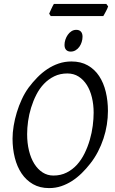

<svg xmlns="http://www.w3.org/2000/svg" viewBox="-20 -943 585 978"><path d="M457 -369.1Q457 -410.2 448.2 -446.5Q439.5 -482.9 422.4 -510Q405.3 -537.1 380.4 -553Q355.5 -568.8 323.2 -568.8Q286.1 -568.8 256.6 -554.4Q227.1 -540 204.1 -516.1Q181.2 -492.2 165 -460.4Q148.9 -428.7 138.4 -394.5Q127.9 -360.4 123 -325.4Q118.2 -290.5 118.2 -259.8Q118.2 -214.4 127.7 -175.5Q137.2 -136.7 154.8 -108.6Q172.4 -80.6 197 -64.7Q221.7 -48.8 252 -48.8Q289.6 -48.8 319.6 -64Q349.6 -79.1 372.3 -104.2Q395 -129.4 411.1 -162.4Q427.2 -195.3 437.5 -231Q447.8 -266.6 452.4 -302.2Q457 -337.9 457 -369.1ZM529.8 -377.9Q529.8 -343.3 524.2 -307.6Q518.6 -272 507.1 -237.3Q495.6 -202.6 478.8 -170.2Q461.9 -137.7 439.9 -109.9Q419.4 -83.5 396.2 -60.8Q373 -38.1 346.9 -21.2Q320.8 -4.4 291.7 5.4Q262.7 15.1 230 15.1Q183.1 15.1 148.2 -4.9Q113.3 -24.9 90.1 -59.3Q66.9 -93.8 55.4 -139.6Q43.9 -185.5 43.9 -236.8Q43.9 -267.6 49.6 -302Q55.2 -336.4 65.7 -370.8Q76.2 -405.3 91.3 -437.7Q106.4 -470.2 126 -497.1Q146.5 -524.4 170.2 -548.6Q193.8 -572.8 220.9 -590.8Q248 -608.9 278.8 -619.4Q309.6 -629.9 344.2 -629.9Q392.1 -629.9 427.2 -609.9Q462.4 -589.8 485.1 -555.4Q507.8 -521 518.8 -475.1Q529.8 -429.2 529.8 -377.9ZM400.4 -756.3Q400.4 -742.7 396.2 -729.2Q392.1 -715.8 384.3 -704.8Q376.5 -693.8 365.2 -687Q354 -680.2 340.3 -680.2Q325.2 -680.2 316.9 -689Q308.6 -697.8 308.6 -714.4Q308.6 -727.5 313 -741Q317.4 -754.4 325.2 -765.6Q333 -776.9 344 -783.9Q355 -791 368.7 -791Q383.8 -791 392.1 -782Q400.4 -772.9 400.4 -756.3ZM530.8 -910.6Q529.3 -905.3 526.1 -898.4Q522.9 -891.6 519.3 -884.8Q515.6 -877.9 512.2 -871.6Q508.8 -865.2 506.3 -861.3H238.3L230.5 -873Q232.4 -877.9 235.4 -884.5Q238.3 -891.1 241.5 -897.9Q244.6 -904.8 248 -911.4Q251.5 -918 254.4 -922.9H521.5L530.8 -910.6Z"/></svg>

Font: GentiumAlt
Style: Italic
Weight: 400
Italic angle: -7°
Designer: J. Victor Gaultney
Version: Version 1.02; 2005; OFL release